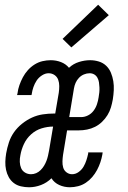

<svg xmlns="http://www.w3.org/2000/svg" viewBox="-20 -782 540 810"><path d="M102 8Q85 8 68 4Q51 0 38 -10Q25 -20 17 -34.5Q9 -49 5.5 -65.5Q2 -82 2.5 -99.5Q3 -117 6 -135Q10 -158 17.5 -181Q25 -204 39 -224Q53 -244 73 -260Q93 -276 115 -286Q137 -296 160.5 -299.5Q184 -303 207 -303H213L228 -391Q230 -405 230 -419Q230 -433 225.5 -445.5Q221 -458 210 -465.5Q199 -473 185 -473Q171 -473 157 -464Q143 -455 134.5 -442Q126 -429 121 -414.5Q116 -400 114 -386Q114 -385 113.5 -383.5Q113 -382 113 -381H52Q53 -383 53 -385Q53 -387 54 -389Q56 -406 62 -423Q68 -440 76.5 -456Q85 -472 97.5 -486Q110 -500 126 -510Q142 -520 159.5 -524Q177 -528 194 -528Q217 -528 237.5 -520Q258 -512 271 -496Q289 -513 313 -520.5Q337 -528 360 -528Q379 -528 397 -522.5Q415 -517 428 -504.5Q441 -492 448 -475Q455 -458 458 -439.5Q461 -421 460 -401.5Q459 -382 456 -363Q453 -346 448 -329Q443 -312 433.5 -296.5Q424 -281 410.5 -268Q397 -255 381 -247Q365 -239 347.5 -235.5Q330 -232 313 -232H263L246 -129Q244 -115 243.5 -101.5Q243 -88 246.5 -75.5Q250 -63 260.5 -55Q271 -47 284 -47Q299 -47 312 -56.5Q325 -66 332.5 -79Q340 -92 344.5 -106Q349 -120 352 -134Q352 -136 352 -137Q352 -138 352 -139H413Q413 -137 412.5 -135Q412 -133 412 -131Q409 -114 403.5 -97.5Q398 -81 389.5 -65Q381 -49 369 -35Q357 -21 342 -11Q327 -1 309.5 3.5Q292 8 275 8Q251 8 230 -1.5Q209 -11 197 -30Q178 -11 153 -1.5Q128 8 103 8ZM322 -288Q337 -288 351 -295Q365 -302 374.5 -314.5Q384 -327 389 -342Q394 -357 396 -371Q398 -382 399 -392.5Q400 -403 399.5 -413.5Q399 -424 397.5 -434.5Q396 -445 391 -454Q386 -463 377.5 -468Q369 -473 358 -473Q346 -473 334 -468Q322 -463 313 -453.5Q304 -444 299 -432.5Q294 -421 292 -409L272 -288ZM111 -47Q122 -47 132.5 -51.5Q143 -56 151.5 -64.5Q160 -73 166 -83Q172 -93 176 -103.5Q180 -114 182.5 -125Q185 -136 187 -147L204 -248Q180 -248 155.5 -240.5Q131 -233 111.5 -215.5Q92 -198 81 -174.5Q70 -151 66 -127Q63 -113 63.5 -99Q64 -85 69 -73Q74 -61 85.5 -54Q97 -47 111 -47ZM281 -582 244 -618 394 -762 439 -718Z"/></svg>

Font: Iosevka SS04 Light
Style: Italic
Weight: 300
Italic angle: -9°
Monospace: yes
Designer: Belleve Invis
Foundry: Belleve Invis
Version: Version 19.0.0; ttfautohint (v1.8.4)